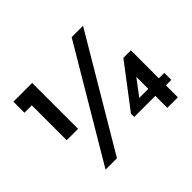

<svg xmlns="http://www.w3.org/2000/svg" viewBox="-151 -904 1121 1121"><g transform="rotate(-45 409.5 -343.5)"><path d="M646 -687 239 0H145L552 -687ZM45 -661H200V-282H106V-570H45ZM787 -157V-99H481L480 -125L680 -388H742V0H655V-282L677 -285L553 -121L540 -157Z"/></g></svg>

Font: Reem Kufi Fun
Style: Regular
Weight: 400
Designer: Khaled Hosny
Version: Version 1.005